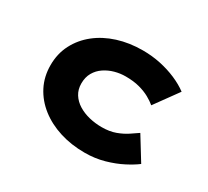

<svg xmlns="http://www.w3.org/2000/svg" viewBox="-142 -950 1292 1190"><g transform="rotate(30 503.5 -355.0)"><path d="M574 10Q478 10 395.5 -16Q313 -42 251 -90.5Q189 -139 154.5 -206Q120 -273 120 -355Q120 -437 154.5 -504Q189 -571 250 -619.5Q311 -668 393 -694Q475 -720 571 -720Q637 -720 698 -707Q759 -694 812.5 -671Q866 -648 906 -618L785 -451Q764 -469 732.5 -486.5Q701 -504 658.5 -515.5Q616 -527 559 -527Q520 -527 482 -516.5Q444 -506 412 -484.5Q380 -463 361 -430Q342 -397 342 -352Q342 -309 362.5 -276.5Q383 -244 418 -222.5Q453 -201 496.5 -190.5Q540 -180 586 -180Q642 -180 684 -195.5Q726 -211 757.5 -232Q789 -253 812 -269L913 -105Q882 -81 830 -54Q778 -27 712.5 -8.5Q647 10 574 10Z"/></g></svg>

Font: Lexend Zetta Black
Style: Regular
Weight: 900
Designer: Bonnie Shaver-Troup, Thomas Jockin
Foundry: Lexend
Version: Version 1.007